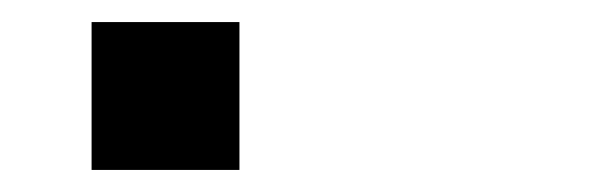

<svg xmlns="http://www.w3.org/2000/svg" viewBox="-20 -189 540 174"><path d="M63 -169H197V-35H63Z"/></svg>

Font: DotGothic16
Style: Regular
Weight: 400
Designer: Fontworks Inc.
Foundry: Fontworks Inc.
Version: Version 1.100